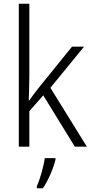

<svg xmlns="http://www.w3.org/2000/svg" viewBox="-20 -780 485 1021"><path d="M136 -373V-760H80V0H136V-189L210 -273L378 0H442L248 -313L427 -532H363L185 -312C168 -291 150 -266 135 -245H133C134 -288 136 -331 136 -373ZM275 69V61H218C213 103 191 178 176 211V221H208C238 177 264 115 275 69Z"/></svg>

Font: Noto Sans Ethiopic SemiCondensed Light
Style: Regular
Weight: 300
Width: 4
Designer: Monotype Design Team
Foundry: Monotype Imaging Inc.
Version: Version 2.102